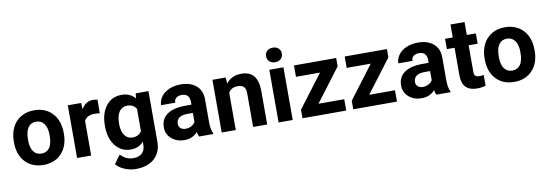

<svg xmlns="http://www.w3.org/2000/svg" viewBox="-65 -1213 5416 1896"><g transform="rotate(-10 2643.0 -265.0)"><path d="M32.2 -269Q32.2 -347.7 62.5 -409.2Q92.8 -470.7 149.7 -504.4Q206.5 -538.1 281.7 -538.1Q388.7 -538.1 456.3 -472.7Q523.9 -407.2 531.7 -294.9L532.7 -258.8Q532.7 -137.2 464.8 -63.7Q397 9.8 282.7 9.8Q168.5 9.8 100.3 -63.5Q32.2 -136.7 32.2 -262.7ZM173.3 -258.8Q173.3 -183.6 201.7 -143.8Q230 -104 282.7 -104Q334 -104 362.8 -143.3Q391.6 -182.6 391.6 -269Q391.6 -342.8 362.8 -383.3Q334 -423.8 281.7 -423.8Q230 -423.8 201.7 -383.5Q173.3 -343.3 173.3 -258.8Z M916.5 -396Q887.7 -399.9 865.7 -399.9Q785.6 -399.9 760.7 -345.7V0H619.6V-528.3H752.9L756.8 -465.3Q799.3 -538.1 874.5 -538.1Q897.9 -538.1 918.5 -531.7Z M945.3 -268.1Q945.3 -389.6 1003.2 -463.9Q1061 -538.1 1159.2 -538.1Q1246.1 -538.1 1294.4 -478.5L1300.3 -528.3H1428.2V-17.6Q1428.2 51.8 1396.7 103Q1365.2 154.3 1308.1 181.2Q1251 208 1174.3 208Q1116.2 208 1061 184.8Q1005.9 161.6 977.5 125L1040 39.1Q1092.8 98.1 1168 98.1Q1224.1 98.1 1255.4 68.1Q1286.6 38.1 1286.6 -17.1V-45.4Q1237.8 9.8 1158.2 9.8Q1063 9.8 1004.2 -64.7Q945.3 -139.2 945.3 -262.2ZM1086.4 -257.8Q1086.4 -186 1115.2 -145.3Q1144 -104.5 1194.3 -104.5Q1258.8 -104.5 1286.6 -152.8V-375Q1258.3 -423.3 1195.3 -423.3Q1144.5 -423.3 1115.5 -381.8Q1086.4 -340.3 1086.4 -257.8Z M1842.8 0Q1833 -19 1828.6 -47.4Q1777.3 9.8 1695.3 9.8Q1617.7 9.8 1566.7 -35.2Q1515.6 -80.1 1515.6 -148.4Q1515.6 -232.4 1577.9 -277.3Q1640.1 -322.3 1757.8 -322.8H1822.8V-353Q1822.8 -389.6 1804 -411.6Q1785.2 -433.6 1744.6 -433.6Q1709 -433.6 1688.7 -416.5Q1668.5 -399.4 1668.5 -369.6H1527.3Q1527.3 -415.5 1555.7 -454.6Q1584 -493.7 1635.7 -515.9Q1687.5 -538.1 1752 -538.1Q1849.6 -538.1 1907 -489Q1964.4 -439.9 1964.4 -351.1V-122.1Q1964.8 -46.9 1985.4 -8.3V0ZM1726.1 -98.1Q1757.3 -98.1 1783.7 -112.1Q1810.1 -126 1822.8 -149.4V-240.2H1770Q1664.1 -240.2 1657.2 -167L1656.7 -158.7Q1656.7 -132.3 1675.3 -115.2Q1693.8 -98.1 1726.1 -98.1Z M2202.6 -528.3 2207 -467.3Q2263.7 -538.1 2358.9 -538.1Q2442.9 -538.1 2483.9 -488.8Q2524.9 -439.5 2525.9 -341.3V0H2384.8V-337.9Q2384.8 -382.8 2365.2 -403.1Q2345.7 -423.3 2300.3 -423.3Q2240.7 -423.3 2210.9 -372.6V0H2069.8V-528.3Z M2781.7 0H2640.1V-528.3H2781.7ZM2631.8 -665Q2631.8 -696.8 2653.1 -717.3Q2674.3 -737.8 2710.9 -737.8Q2747.1 -737.8 2768.6 -717.3Q2790 -696.8 2790 -665Q2790 -632.8 2768.3 -612.3Q2746.6 -591.8 2710.9 -591.8Q2675.3 -591.8 2653.6 -612.3Q2631.8 -632.8 2631.8 -665Z M3060.1 -113.8H3318.4V0H2879.9V-85.9L3128.4 -414.1H2887.2V-528.3H3310.5V-444.8Z M3568.8 -113.8H3827.1V0H3388.7V-85.9L3637.2 -414.1H3396V-528.3H3819.3V-444.8Z M4221.7 0Q4211.9 -19 4207.5 -47.4Q4156.2 9.8 4074.2 9.8Q3996.6 9.8 3945.6 -35.2Q3894.5 -80.1 3894.5 -148.4Q3894.5 -232.4 3956.8 -277.3Q4019 -322.3 4136.7 -322.8H4201.7V-353Q4201.7 -389.6 4182.9 -411.6Q4164.1 -433.6 4123.5 -433.6Q4087.9 -433.6 4067.6 -416.5Q4047.4 -399.4 4047.4 -369.6H3906.2Q3906.2 -415.5 3934.6 -454.6Q3962.9 -493.7 4014.6 -515.9Q4066.4 -538.1 4130.9 -538.1Q4228.5 -538.1 4285.9 -489Q4343.3 -439.9 4343.3 -351.1V-122.1Q4343.8 -46.9 4364.3 -8.3V0ZM4105 -98.1Q4136.2 -98.1 4162.6 -112.1Q4189 -126 4201.7 -149.4V-240.2H4148.9Q4043 -240.2 4036.1 -167L4035.6 -158.7Q4035.6 -132.3 4054.2 -115.2Q4072.8 -98.1 4105 -98.1Z M4620.6 -658.2V-528.3H4710.9V-424.8H4620.6V-161.1Q4620.6 -131.8 4631.8 -119.1Q4643.1 -106.4 4674.8 -106.4Q4698.2 -106.4 4716.3 -109.9V-2.9Q4674.8 9.8 4630.9 9.8Q4482.4 9.8 4479.5 -140.1V-424.8H4402.3V-528.3H4479.5V-658.2Z M4752.9 -269Q4752.9 -347.7 4783.2 -409.2Q4813.5 -470.7 4870.4 -504.4Q4927.2 -538.1 5002.4 -538.1Q5109.4 -538.1 5177 -472.7Q5244.6 -407.2 5252.4 -294.9L5253.4 -258.8Q5253.4 -137.2 5185.5 -63.7Q5117.7 9.8 5003.4 9.8Q4889.2 9.8 4821 -63.5Q4752.9 -136.7 4752.9 -262.7ZM4894 -258.8Q4894 -183.6 4922.4 -143.8Q4950.7 -104 5003.4 -104Q5054.7 -104 5083.5 -143.3Q5112.3 -182.6 5112.3 -269Q5112.3 -342.8 5083.5 -383.3Q5054.7 -423.8 5002.4 -423.8Q4950.7 -423.8 4922.4 -383.5Q4894 -343.3 4894 -258.8Z"/></g></svg>

Font: Vazir FD
Style: Bold-FD
Weight: 700
Designer: Saber Rastikerdar
Foundry: Saber Rastikerdar
Version: Version 30.1.0